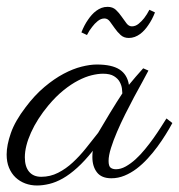

<svg xmlns="http://www.w3.org/2000/svg" viewBox="-54 -535 534 572"><path d="M388.2 -324.7Q381.8 -312 370.4 -291.5Q358.9 -271 345.7 -246.3Q332.5 -221.7 319.1 -194.8Q305.7 -168 294.7 -142.3Q283.7 -116.7 276.6 -94Q269.5 -71.3 269.5 -55.7Q269.5 -40 275.6 -35.4Q281.7 -30.8 291.5 -30.8Q305.7 -30.8 320.6 -39.1Q335.4 -47.4 349.9 -60.5Q364.3 -73.7 377.9 -90.3Q391.6 -106.9 403.6 -123.8Q415.5 -140.6 425.3 -156Q435.1 -171.4 441.9 -182.1L459.5 -168.5Q451.2 -152.8 439.9 -134.8Q428.7 -116.7 415.3 -98.4Q401.9 -80.1 386.2 -63Q370.6 -45.9 353.3 -32.7Q335.9 -19.5 316.9 -11.7Q297.9 -3.9 277.8 -3.9Q248.5 -3.9 234.9 -21.5Q221.2 -39.1 221.2 -66.9Q221.2 -68.8 221.4 -75.4Q221.7 -82 222.7 -85.9Q198.2 -55.2 176 -35.2Q153.8 -15.1 133.1 -3.4Q112.3 8.3 93 12.9Q73.7 17.6 56.2 17.6Q37.6 17.6 21.2 11.5Q4.9 5.4 -7.6 -6.3Q-20 -18.1 -27.1 -35.2Q-34.2 -52.2 -34.2 -74.7Q-34.2 -102.5 -21.7 -138.4Q-9.3 -174.3 22.5 -215.8Q49.3 -251.5 78.4 -275.9Q107.4 -300.3 135.5 -315.2Q163.6 -330.1 189 -336.4Q214.4 -342.8 234.4 -342.8Q279.3 -342.8 302.2 -327.9Q325.2 -313 330.1 -282.2Q339.8 -294.4 350.6 -306.6Q361.3 -318.8 372.6 -331.5ZM238.3 -139.2Q244.6 -149.4 253.9 -165.3Q263.2 -181.2 273.4 -198Q283.7 -214.8 293.5 -230.5Q303.2 -246.1 310.5 -256.8Q310.5 -261.2 309.3 -271Q308.1 -280.8 302.7 -290.8Q297.4 -300.8 285.6 -308.1Q273.9 -315.4 252.9 -315.4Q237.8 -315.4 219 -310.8Q200.2 -306.2 179 -295.2Q157.7 -284.2 135.3 -266.1Q112.8 -248 90.3 -221.2Q56.6 -180.7 38.3 -139.9Q20 -99.1 20 -66.4Q20 -38.6 32.7 -23.4Q45.4 -8.3 68.8 -8.3Q95.7 -8.3 119.1 -20.3Q142.6 -32.2 163.1 -51.3Q183.6 -70.3 202.1 -93.5Q220.7 -116.7 238.3 -139.2ZM257.3 -480Q246.6 -480 237.1 -472.2Q227.5 -464.4 220.7 -455.1Q211.9 -444.3 205.1 -430.7L188.5 -438.5Q196.8 -460 208.5 -476.6Q213.4 -483.9 219.5 -490.7Q225.6 -497.6 232.9 -502.9Q240.2 -508.3 248.5 -511.5Q256.8 -514.6 266.6 -514.6Q281.7 -514.6 291.3 -505.6Q300.8 -496.6 308.3 -485.6Q315.9 -474.6 322.8 -465.6Q329.6 -456.5 338.9 -456.5Q349.6 -456.5 358.9 -464.1Q368.2 -471.7 375.5 -481Q383.8 -491.7 391.1 -505.9L407.7 -498Q399.4 -476.6 387.7 -460Q382.8 -452.6 376.7 -445.8Q370.6 -439 363.3 -433.6Q356 -428.2 347.4 -425Q338.9 -421.9 329.6 -421.9Q314.9 -421.9 305.2 -430.9Q295.4 -439.9 287.8 -450.9Q280.3 -461.9 273.4 -470.9Q266.6 -480 257.3 -480Z"/></svg>

Font: Parisienne
Style: Regular
Weight: 400
Designer: Astigmatic (AOETI)
Foundry: Astigmatic (AOETI)
Version: Version 1.000